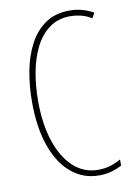

<svg xmlns="http://www.w3.org/2000/svg" viewBox="-84 -778 582 841"><g transform="rotate(-10 207.5 -357.0)"><path d="M285 -699Q229 -699 190 -670Q151 -641 127 -592.5Q103 -544 92 -483Q81 -422 81 -357Q81 -255 106.5 -178Q132 -101 178.5 -58Q225 -15 289 -15Q323 -15 349 -24.5Q375 -34 390 -43V-16Q371 -5 344.5 2.5Q318 10 289 10Q218 10 165 -34.5Q112 -79 83 -161.5Q54 -244 54 -358Q54 -429 66.5 -495Q79 -561 106.5 -612.5Q134 -664 178 -694Q222 -724 285 -724Q341 -724 391 -696L378 -673Q354 -688 329.5 -693.5Q305 -699 285 -699Z"/></g></svg>

Font: Noto Sans Sinhala UI ExtraCondensed Thin
Style: Regular
Weight: 100
Width: 2
Designer: Jelle Bosma - Monotype Design Team
Foundry: Monotype Imaging Inc.
Version: Version 2.006; ttfautohint (v1.8.4.7-5d5b)